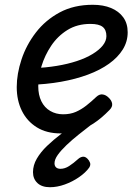

<svg xmlns="http://www.w3.org/2000/svg" viewBox="-20 -539 566 803"><path d="M234 19Q175 19 134 -6.5Q93 -32 71.5 -75.5Q50 -119 50 -175Q50 -230 70 -290.5Q90 -351 130 -403Q170 -455 229.5 -487Q289 -519 368 -519Q412 -519 444.5 -505.5Q477 -492 495.5 -466.5Q514 -441 514 -404Q514 -365 493.5 -332Q473 -299 436 -272.5Q399 -246 348 -227Q297 -208 235 -197Q173 -186 102 -184L122 -254Q172 -256 217.5 -263.5Q263 -271 301 -283.5Q339 -296 367 -313Q395 -330 410 -349Q425 -368 425 -388Q425 -414 409.5 -426.5Q394 -439 358 -439Q303 -439 262 -413.5Q221 -388 194 -347.5Q167 -307 153.5 -262Q140 -217 140 -178Q140 -142 153 -115.5Q166 -89 190 -75Q214 -61 244 -61Q274 -61 297 -71Q320 -81 341 -97.5Q362 -114 383 -134Q396 -146 409.5 -144Q423 -142 434 -131Q447 -119 449 -105.5Q451 -92 438 -79Q404 -44 371 -22.5Q338 -1 304 9Q270 19 234 19ZM189 244Q155 244 136.5 226.5Q118 209 118 181Q118 152 134 124.5Q150 97 176.5 71.5Q203 46 236 21Q269 -4 304 -29L370 -30V-24Q339 0 310 23Q281 46 258 68Q235 90 221.5 109Q208 128 208 144Q208 155 214.5 161Q221 167 233 167Q251 167 269 155.5Q287 144 308 125Q316 118 326 116.5Q336 115 346 125Q353 132 356.5 141.5Q360 151 353 162Q338 183 310.5 202Q283 221 251 232.5Q219 244 189 244Z"/></svg>

Font: Playwrite NO
Style: Regular
Weight: 400
Designer: Veronika Burian, José Scaglione
Foundry: TypeTogether
Version: Version 1.002